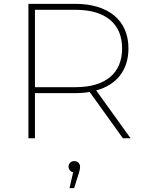

<svg xmlns="http://www.w3.org/2000/svg" viewBox="-20 -720 758 1000"><path d="M660 0 481 -249C588 -278 649 -355 649 -468C649 -614 545 -700 371 -700H128V0H162V-235H371C398 -235 424 -237 447 -241L620 0ZM162 -266V-669H373C530 -669 616 -596 616 -468C616 -339 530 -266 373 -266ZM367 119C349 119 337 132 337 148C337 162 347 175 361 177L342 260H366L390 184C394 171 397 160 397 148C397 134 386 119 367 119Z"/></svg>

Font: Talent ExtraLight
Style: Regular
Weight: 200
Designer: Mike Powis
Version: Version 1.001;hotconv 1.0.109;makeotfexe 2.5.65596